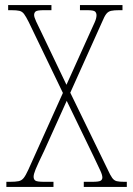

<svg xmlns="http://www.w3.org/2000/svg" viewBox="-20 -734 524 754"><path d="M5 0V-20H19Q41 -20 53 -22.5Q65 -25 73 -35Q81 -45 91 -67L227 -369L93 -647Q82 -669 74.5 -679Q67 -689 56 -691.5Q45 -694 24 -694H12V-714H182V-694H153Q126 -694 120 -689Q114 -684 114 -675Q114 -667 122 -649.5Q130 -632 142 -608L241 -401L334 -607Q344 -629 351.5 -645.5Q359 -662 359 -674Q359 -683 353.5 -688.5Q348 -694 322 -694H294V-714H461V-694H448Q428 -694 416.5 -691.5Q405 -689 397.5 -679.5Q390 -670 381 -648L256 -370L403 -68Q413 -46 420.5 -35.5Q428 -25 438.5 -22.5Q449 -20 468 -20H478V0H309V-20H342Q369 -20 375.5 -24.5Q382 -29 382 -37Q382 -47 373.5 -65Q365 -83 347 -121L242 -338L154 -143Q128 -89 120 -69.5Q112 -50 112 -40Q112 -30 118.5 -25Q125 -20 154 -20H190V0Z"/></svg>

Font: Noto Serif Ethiopic Condensed Thin
Style: Regular
Weight: 100
Width: 3
Designer: Monotype Design Team
Foundry: Monotype Imaging Inc.
Version: Version 2.102; ttfautohint (v1.8.4.7-5d5b)